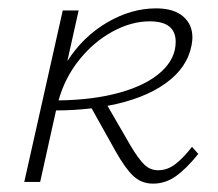

<svg xmlns="http://www.w3.org/2000/svg" viewBox="-20 -435 520 459"><path d="M454 -67Q425 -31 400 -13.5Q375 4 346 4Q318 4 298.5 -14.5Q279 -33 256 -74L199 -176Q156 -171 114 -171L76 0H38L130 -410H168L141 -289Q179 -348 236.5 -381.5Q294 -415 353 -415Q395 -415 417.5 -396Q440 -377 440 -345Q440 -339 438 -327Q428 -273 375.5 -235.5Q323 -198 237 -182L292 -87Q311 -55 325 -41.5Q339 -28 358 -28Q380 -28 399 -42.5Q418 -57 439 -84ZM120 -195Q204 -196 267.5 -214Q331 -232 365.5 -263.5Q400 -295 400 -335Q400 -384 338 -384Q294 -384 249 -359.5Q204 -335 169.5 -292Q135 -249 120 -195Z"/></svg>

Font: Ysabeau Light
Style: Italic
Weight: 300
Italic angle: -12°
Designer: Christian Thalmann (Catharsis Fonts)
Version: Version 0.003